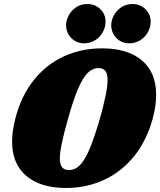

<svg xmlns="http://www.w3.org/2000/svg" viewBox="-20 -921 795 953"><path d="M755 -450Q755 -397 739 -336Q709 -224 646 -146Q583 -68 496 -28Q409 12 307 12Q182 12 111 -47.5Q40 -107 40 -219Q40 -270 57 -336Q86 -447 148.5 -524.5Q211 -602 297.5 -641.5Q384 -681 487 -681Q613 -681 684 -621.5Q755 -562 755 -450ZM317 -329Q277 -189 277 -136Q277 -105 288 -91Q299 -77 323 -77Q353 -77 377 -101.5Q401 -126 424 -180Q447 -234 475 -329Q514 -467 514 -523Q514 -555 503 -569Q492 -583 469 -583Q439 -583 415 -559Q391 -535 367.5 -480.5Q344 -426 317 -329ZM504 -813Q504 -787 490.5 -762Q477 -737 452.5 -721.5Q428 -706 398 -706Q360 -706 334.5 -731.5Q309 -757 308 -795Q308 -820 321 -844.5Q334 -869 358 -885Q382 -901 413 -901Q452 -901 478 -875.5Q504 -850 504 -813ZM728 -813Q728 -787 714.5 -762Q701 -737 676.5 -721.5Q652 -706 622 -706Q584 -706 558.5 -731.5Q533 -757 532 -795Q532 -820 545 -844.5Q558 -869 582 -885Q606 -901 637 -901Q676 -901 702 -875.5Q728 -850 728 -813Z"/></svg>

Font: Shrikhand
Style: Regular
Weight: 400
Italic angle: -14°
Version: Version 1.000;PS 1.000;hotconv 1.0.88;makeotf.lib2.5.647800